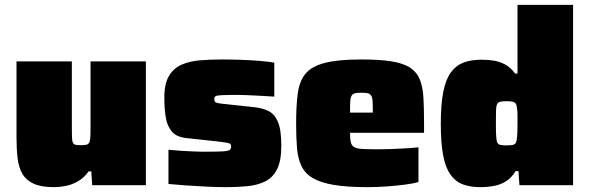

<svg xmlns="http://www.w3.org/2000/svg" viewBox="-20 -763 2427 791"><path d="M203 8Q150 8 119 -6Q88 -20 72.5 -46.5Q57 -73 52.5 -111Q48 -149 48 -197V-510H276V-242Q276 -214 276.5 -198Q277 -182 280.5 -175Q284 -168 291.5 -166.5Q299 -165 313 -165Q327 -165 335 -166.5Q343 -168 347 -174.5Q351 -181 352 -196Q353 -211 353 -238V-510H581V0H360L356 -57H345Q327 -31 302 -16.5Q277 -2 251 3Q225 8 203 8Z M914 8Q876 8 832.5 6Q789 4 748 1Q707 -2 674 -5V-146Q695 -144 716 -142.5Q737 -141 757 -140Q777 -139 794 -138.5Q811 -138 824 -138Q876 -138 898.5 -139.5Q921 -141 926.5 -145.5Q932 -150 932 -159Q932 -166 929 -169.5Q926 -173 915 -175Q904 -177 879 -180L749 -194Q708 -198 688.5 -220.5Q669 -243 663 -279Q657 -315 657 -361Q657 -418 676 -450Q695 -482 728 -496.5Q761 -511 804 -514.5Q847 -518 895 -518Q934 -518 975 -516.5Q1016 -515 1051.5 -512Q1087 -509 1110 -505V-365Q1079 -367 1050 -368.5Q1021 -370 998.5 -371Q976 -372 965 -372Q916 -372 894.5 -371Q873 -370 868 -366.5Q863 -363 863 -355Q863 -348 865 -344.5Q867 -341 877 -338.5Q887 -336 911 -334L1022 -322Q1057 -319 1083.5 -307Q1110 -295 1124.5 -262Q1139 -229 1139 -163Q1139 -100 1121 -65Q1103 -30 1071.5 -15Q1040 0 999.5 4Q959 8 914 8Z M1493 8Q1408 8 1353.5 -1.5Q1299 -11 1267.5 -30Q1236 -49 1221.5 -80Q1207 -111 1203.5 -154Q1200 -197 1200 -254Q1200 -326 1206.5 -376.5Q1213 -427 1237.5 -458Q1262 -489 1317 -503.5Q1372 -518 1467 -518Q1546 -518 1594.5 -510Q1643 -502 1670.5 -483.5Q1698 -465 1710 -434.5Q1722 -404 1724.5 -359.5Q1727 -315 1727 -254V-216H1422Q1422 -190 1425.5 -176Q1429 -162 1441 -156Q1453 -150 1478 -149Q1503 -148 1547 -148Q1565 -148 1590.5 -149Q1616 -150 1645 -151.5Q1674 -153 1704 -156V-13Q1684 -7 1649.5 -2.5Q1615 2 1574 5Q1533 8 1493 8ZM1516 -281V-299Q1516 -329 1515 -345.5Q1514 -362 1509 -369.5Q1504 -377 1494.5 -379Q1485 -381 1468 -381Q1453 -381 1443.5 -379Q1434 -377 1429 -369.5Q1424 -362 1423 -345.5Q1422 -329 1422 -299H1534Z M1959 8Q1917 8 1886.5 -3.5Q1856 -15 1835.5 -44Q1815 -73 1805.5 -124Q1796 -175 1796 -253Q1796 -332 1806 -383.5Q1816 -435 1837 -464Q1858 -493 1889 -505Q1920 -517 1964 -517Q1988 -517 2012.5 -513.5Q2037 -510 2060 -498Q2083 -486 2102 -460H2112V-743H2341V0H2120L2116 -58H2104Q2087 -30 2064.5 -16Q2042 -2 2015 3Q1988 8 1959 8ZM2068 -164Q2090 -164 2098.5 -168Q2107 -172 2109 -189Q2111 -203 2111.5 -218.5Q2112 -234 2112 -255Q2112 -275 2112 -290Q2112 -305 2110 -317Q2108 -337 2099 -341.5Q2090 -346 2068 -346Q2051 -346 2041.5 -344Q2032 -342 2028 -334Q2024 -326 2023.5 -307Q2023 -288 2023 -255Q2023 -222 2024 -203.5Q2025 -185 2028.5 -176.5Q2032 -168 2041.5 -166Q2051 -164 2068 -164Z"/></svg>

Font: Saira SemiExpanded Black
Style: Regular
Weight: 900
Width: 6
Designer: Hector Gatti with collaboration of the Omnibus-Type team
Foundry: Omnibus-Type
Version: Version 1.101